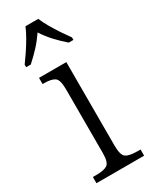

<svg xmlns="http://www.w3.org/2000/svg" viewBox="-200 -812 680 858"><g transform="rotate(-30 140.0 -383.0)"><path d="M24 0V-32H42Q82 -32 99 -43.5Q116 -55 116 -103V-432Q116 -480 99.5 -492Q83 -504 46 -504H37V-536H178V-105Q178 -56 195 -44Q212 -32 253 -32H270V0ZM11 -619Q25 -638 42.5 -664Q60 -690 75.5 -717Q91 -744 100 -766H166Q175 -744 190.5 -717Q206 -690 223.5 -664Q241 -638 255 -619V-606H231Q201 -632 177 -658Q153 -684 133 -715Q112 -684 88 -658Q64 -632 35 -606H11Z"/></g></svg>

Font: Noto Serif Hebrew SemiCondensed Light
Style: Regular
Weight: 300
Width: 4
Designer: Monotype Design Team
Foundry: Monotype Imaging Inc.
Version: Version 2.004; ttfautohint (v1.8.4.7-5d5b)